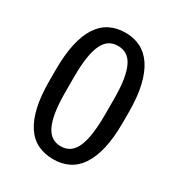

<svg xmlns="http://www.w3.org/2000/svg" viewBox="-173 -837 897 963"><g transform="rotate(30 275.5 -355.5)"><path d="M487.3 -321.8Q487.3 -235.4 472.7 -172.6Q458 -109.9 430.9 -69.1Q403.8 -28.3 364.5 -9Q325.2 10.3 276.4 10.3Q225.1 10.3 185.5 -9Q146 -28.3 118.9 -69.1Q91.8 -109.9 77.6 -172.4Q63.5 -234.9 63.5 -321.3V-383.8Q63.5 -471.7 77.6 -535.4Q91.8 -599.1 118.9 -640.4Q146 -681.6 185.3 -701.4Q224.6 -721.2 275.4 -721.2Q324.2 -721.2 363.3 -701.4Q402.3 -681.6 429.9 -640.4Q457.5 -599.1 472.4 -535.4Q487.3 -471.7 487.3 -383.8ZM390.1 -400.9Q390.1 -468.3 382.6 -514.9Q375 -561.5 360.6 -590.3Q346.2 -619.1 324.7 -632.1Q303.2 -645 275.4 -645Q247.1 -645 225.8 -632.1Q204.6 -619.1 190.2 -590.1Q175.8 -561 168.5 -514.4Q161.1 -467.8 161.1 -400.9V-314.5Q161.1 -245.6 168.7 -198Q176.3 -150.4 190.9 -120.8Q205.6 -91.3 227.1 -78.1Q248.5 -64.9 276.4 -64.9Q304.2 -64.9 325.4 -78.1Q346.7 -91.3 361.1 -120.8Q375.5 -150.4 382.8 -198.2Q390.1 -246.1 390.1 -314.9Z"/></g></svg>

Font: Ufes Sans
Style: Regular
Weight: 400
Designer: Ricardo Esteves, Filipe Motta, Cassio Ferreira, Ana Quintelato & Breno Mello
Foundry: ProDesignUfes - Ricardo Esteves, Filipe Motta, Cassio Ferreira, Ana Quintelato & Breno Mello (This is a derivative work,
Version: Version 2.0